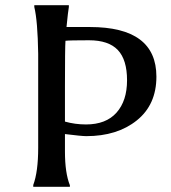

<svg xmlns="http://www.w3.org/2000/svg" viewBox="-20 -719 660 739"><path d="M230 -136Q230 -53 249 -6V0H108V-7Q127 -58 127 -150V-512Q125 -639 112 -692V-699H245V-692Q242 -676 236 -615H326Q582 -615 582 -424Q582 -316 506.5 -255.5Q431 -195 312 -195Q294 -195 230 -203ZM232 -562Q230 -535 230 -387V-251Q269 -240 311 -240Q388 -240 428.5 -285.5Q469 -331 469 -410Q469 -489 433.5 -526.5Q398 -564 322.5 -564Q247 -564 232 -562Z"/></svg>

Font: Asul
Style: Regular
Weight: 400
Version: Version 1.001